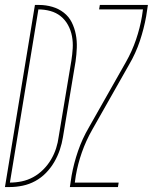

<svg xmlns="http://www.w3.org/2000/svg" viewBox="-54 -755 617 775"><path d="M-34 0 87 -735H104Q131 -735 157 -727.5Q183 -720 203.5 -704Q224 -688 235.5 -665Q247 -642 252 -616Q257 -590 256 -562.5Q255 -535 251 -507L200 -201Q196 -176 187.5 -150.5Q179 -125 165 -101Q151 -77 131.5 -57Q112 -37 88 -24Q64 -11 37.5 -5.5Q11 0 -14 0ZM-14 -18Q10 -18 34 -23Q58 -28 80 -40Q102 -52 120.5 -70.5Q139 -89 152 -111Q165 -133 172.5 -156.5Q180 -180 183 -204L234 -510Q238 -535 239.5 -560Q241 -585 236.5 -609Q232 -633 220.5 -654Q209 -675 191 -689.5Q173 -704 149.5 -710.5Q126 -717 101 -717ZM228 0 235 -46Q244 -96 261 -145.5Q278 -195 305 -241L454 -504Q479 -548 495 -595Q511 -642 519 -689L523 -717H346L349 -735H543L536 -689Q527 -639 510.5 -589.5Q494 -540 467 -494L318 -231Q293 -187 276.5 -140Q260 -93 252 -46L248 -18H425L422 0Z"/></svg>

Font: Iosevka Term Curly Th Obl
Style: Regular
Weight: 100
Italic angle: -9°
Designer: Belleve Invis
Foundry: Belleve Invis
Version: Version 32.3.0